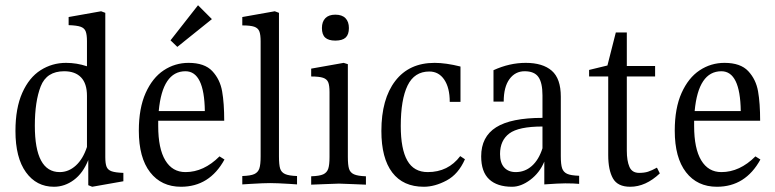

<svg xmlns="http://www.w3.org/2000/svg" viewBox="-20 -701 2957 733"><path d="M451 -41V-9L332 12L317 6V-90Q297 -40 262 -14Q227 12 186 12Q119 12 79 -43.5Q39 -99 39 -201Q39 -288 65 -346.5Q91 -405 135 -433Q179 -461 232 -461Q273 -461 312 -448V-544Q312 -569 307 -581.5Q302 -594 287.5 -599Q273 -604 242 -605V-636L366 -658L382 -652V-101Q382 -76 387 -64Q392 -52 406.5 -47Q421 -42 451 -41ZM312 -140V-335Q312 -382 289.5 -405.5Q267 -429 225 -429Q158 -429 135.5 -371.5Q113 -314 113 -221Q113 -44 208 -44Q242 -44 269.5 -69Q297 -94 312 -140Z M837 -92Q780 12 671 12Q596 12 553 -43.5Q510 -99 510 -202Q510 -288 536 -346Q562 -404 605 -432.5Q648 -461 700 -461Q761 -461 790.5 -429.5Q820 -398 828 -352.5Q836 -307 836 -240H584V-220Q584 -134 611 -89Q638 -44 688 -44Q758 -44 818 -104ZM586 -277H762Q760 -429 688 -429Q600 -429 586 -277ZM789 -628 657 -522 631 -547 736 -681Z M1045 -652V-104Q1045 -72 1049.5 -57.5Q1054 -43 1068.5 -36.5Q1083 -30 1114 -29V3L1085 1Q1036 -2 1011 -2Q987 -2 937 1L905 3V-29Q937 -30 951 -36.5Q965 -43 970 -57.5Q975 -72 975 -104V-543Q975 -569 970 -581.5Q965 -594 950.5 -599Q936 -604 905 -604V-636L1029 -658Z M1168 -28Q1200 -29 1214 -35.5Q1228 -42 1233 -56.5Q1238 -71 1238 -102V-349Q1238 -375 1233 -387Q1228 -399 1213.5 -404Q1199 -409 1168 -409V-439L1292 -461L1308 -456V-102Q1308 -71 1312.5 -56.5Q1317 -42 1331.5 -35.5Q1346 -29 1377 -28V4Q1339 2 1329 2Q1283 0 1274 0Q1264 0 1218 2Q1208 2 1168 4ZM1312 -594Q1312 -569 1299.5 -557.5Q1287 -546 1260 -546Q1234 -546 1221.5 -557.5Q1209 -569 1209 -594Q1209 -618 1222 -631.5Q1235 -645 1260 -645Q1286 -645 1299 -631.5Q1312 -618 1312 -594Z M1738 -447V-312H1697Q1697 -366 1676 -397Q1655 -428 1619 -428Q1562 -428 1536 -374.5Q1510 -321 1510 -220Q1510 -132 1535 -88Q1560 -44 1613 -44Q1691 -44 1737 -105L1755 -93Q1730 -36 1685 -12Q1640 12 1598 12Q1519 12 1477.5 -42.5Q1436 -97 1436 -201Q1436 -323 1489 -392Q1542 -461 1639 -461Q1682 -461 1738 -447Z M2191 -30V1Q2172 -1 2138 -1Q2114 -1 2058 3V-84Q2040 -41 2004.5 -14.5Q1969 12 1935 12Q1878 12 1847.5 -16.5Q1817 -45 1817 -104Q1817 -179 1874 -215Q1931 -251 2051 -251V-337Q2051 -385 2035.5 -407Q2020 -429 1983 -429Q1947 -429 1925 -399Q1903 -369 1903 -313H1864V-433Q1925 -461 1987 -461Q2052 -461 2086.5 -431Q2121 -401 2121 -332V-105Q2121 -73 2126 -58.5Q2131 -44 2145 -37.5Q2159 -31 2191 -30ZM2051 -135V-218Q1960 -218 1924.5 -191.5Q1889 -165 1889 -113Q1889 -79 1905 -61.5Q1921 -44 1949 -44Q1984 -44 2010.5 -67.5Q2037 -91 2051 -135Z M2499 -39Q2445 12 2386 12Q2338 12 2320 -20Q2302 -52 2302 -109V-409H2229V-434L2299 -451L2331 -577H2373V-449H2481V-409H2373V-126Q2373 -87 2383 -64Q2393 -41 2420 -41Q2440 -41 2454 -45.5Q2468 -50 2488 -61Z M2883 -92Q2826 12 2717 12Q2642 12 2599 -43.5Q2556 -99 2556 -202Q2556 -288 2582 -346Q2608 -404 2651 -432.5Q2694 -461 2746 -461Q2807 -461 2836.5 -429.5Q2866 -398 2874 -352.5Q2882 -307 2882 -240H2630V-220Q2630 -134 2657 -89Q2684 -44 2734 -44Q2804 -44 2864 -104ZM2632 -277H2808Q2806 -429 2734 -429Q2646 -429 2632 -277Z"/></svg>

Font: Gupter
Style: Regular
Weight: 400
Designer: Octavio Pardo
Version: Version 1.000